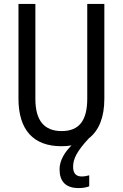

<svg xmlns="http://www.w3.org/2000/svg" viewBox="-20 -734 625 977"><path d="M352 115C352 75 370 37 432 -30C484 -70 511 -138 511 -232V-714H424V-232C424 -121 383 -67 294 -67C206 -67 160 -119 160 -231V-714H74V-232C74 -73 150 10 292 10C310 10 328 9 344 6C311 38 283 82 283 127C283 189 314 223 380 223C401 223 419 220 434 214V158C426 160 412 164 396 164C368 164 352 149 352 115Z"/></svg>

Font: Noto Sans Khmer Condensed
Style: Regular
Weight: 400
Width: 3
Designer: Danh Hong and the Monotype Design Team
Foundry: Monotype Imaging Inc.
Version: Version 2.004